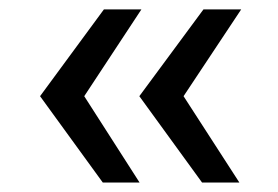

<svg xmlns="http://www.w3.org/2000/svg" viewBox="-20 -468 586 405"><path d="M406.2 -83 273.9 -265.1 409.2 -448.2H488.8L367.2 -265.1L484.9 -83ZM196.8 -83 64.5 -265.1 199.2 -448.2H278.3L157.7 -265.1L274.4 -83Z"/></svg>

Font: Muli
Style: Regular
Weight: 400
Designer: Vernon Adams
Foundry: newtypography
Version: Version 2; ttfautohint (v1.00rc1.6-4cba) -l 8 -r 50 -G 200 -